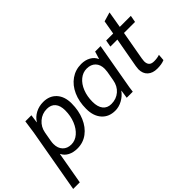

<svg xmlns="http://www.w3.org/2000/svg" viewBox="-153 -1081 1745 1745"><g transform="rotate(-45 720.0 -208.0)"><path d="M85 -374Q94 -428 103 -500H181Q176 -460 170 -421H172Q197 -462 242 -486Q287 -510 342 -510Q422 -510 469 -458.5Q516 -407 516 -318Q516 -225 484 -150Q452 -75 395 -32.5Q338 10 265 10Q212 10 173.5 -10Q135 -30 118 -66H115L61 242H-24ZM430 -314Q430 -376 402 -409Q374 -442 321 -442Q260 -442 214 -402.5Q168 -363 157 -300L141 -209Q138 -191 138 -173Q138 -119 168.5 -87Q199 -55 251 -55Q300 -55 341 -90Q382 -125 406 -184.5Q430 -244 430 -314Z M574 -189Q574 -282 606.5 -355Q639 -428 697.5 -469Q756 -510 830 -510Q882 -510 921 -488Q960 -466 976 -428H978L1000 -500H1070L1004 -126Q987 -35 984 0H906Q912 -46 918 -79H916Q886 -38 841.5 -14Q797 10 750 10Q669 10 621.5 -43.5Q574 -97 574 -189ZM932 -200 948 -291Q951 -311 951 -327Q951 -382 920.5 -413.5Q890 -445 836 -445Q787 -445 746.5 -412Q706 -379 683 -321.5Q660 -264 660 -194Q660 -129 688 -93.5Q716 -58 768 -58Q832 -58 876.5 -96.5Q921 -135 932 -200Z M1164 -108Q1164 -119 1168 -145L1220 -434H1130L1142 -500H1232L1255 -633L1340 -658H1344L1317 -500H1459L1447 -434H1305L1256 -158Q1252 -132 1252 -123Q1252 -91 1267.5 -74.5Q1283 -58 1317 -58Q1359 -58 1389 -69L1384 -6Q1348 10 1290 10Q1232 10 1198 -21Q1164 -52 1164 -108Z"/></g></svg>

Font: Sarabun
Style: Italic
Weight: 400
Italic angle: -10°
Designer: Suppakit Chalermlarp | Katatrad Co.,Ltd.
Foundry: Cadson Demak Co.,Ltd.
Version: Version 1.000; ttfautohint (v1.6)